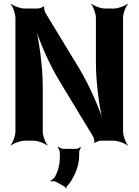

<svg xmlns="http://www.w3.org/2000/svg" viewBox="-20 -757 746 1033"><path d="M642 -50V-661C642 -685 656 -722 668 -735L666 -737C653 -725 616 -711 592 -711H546C522 -711 485 -725 472 -737L470 -735C482 -722 496 -685 496 -661V-420C496 -306 517 -159 540 -76L544 -78C521 -160 463 -296 403 -394L225 -687C220 -695 215 -716 218 -722L215 -724C212 -718 191 -711 182 -711H113C89 -711 52 -725 39 -737L37 -735C49 -722 63 -685 63 -661V-50C63 -26 49 11 37 24L39 26C52 14 89 0 113 0H160C184 0 221 14 234 26L236 24C224 11 210 -26 210 -50V-290C210 -404 189 -551 166 -634L162 -633C185 -550 243 -413 303 -316L480 -24C485 -16 490 5 487 11L490 13C493 7 514 0 523 0H592C616 0 653 14 666 26L668 24C656 11 642 -26 642 -50ZM283 222 329 248C331 249 334 254 334 256L338 255C338 253 338 248 339 246C348 237 356 227 363 216C385 180 406 134 406 79V62C406 53 412 41 416 37L413 34C409 38 397 44 389 44H323C313 44 298 37 293 32L290 35C295 40 302 55 302 65V86C302 132 291 165 276 194C271 202 258 213 251 215L253 219C259 217 274 217 283 222Z"/></svg>

Font: Asimov
Style: Edge
Weight: 500
Designer: Google
Version: Version 2.000980: 2014